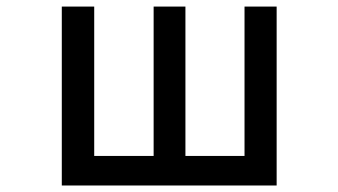

<svg xmlns="http://www.w3.org/2000/svg" viewBox="-20 -570 1040 590"><path d="M169.9 -549.8H269.5V-90.8H452.1V-549.8H549.8V-90.8H731.4V-549.8H830.1V0H169.9Z"/></svg>

Font: RobotoJAA
Style: Medium
Weight: 500
Version: Version 2.05; 2016-11-05